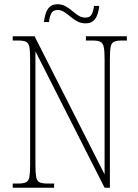

<svg xmlns="http://www.w3.org/2000/svg" viewBox="-20 -885 651 905"><path d="M40 0V-20H66Q91 -20 103 -26Q115 -32 118.5 -51Q122 -70 122 -108V-606Q122 -645 118.5 -663.5Q115 -682 103 -688Q91 -694 66 -694H40V-714H143L473 -63V-606Q473 -645 469 -663.5Q465 -682 453.5 -688Q442 -694 417 -694H385V-714H578V-694H554Q529 -694 517 -688Q505 -682 501.5 -663.5Q498 -645 498 -606V0H473L147 -643V-108Q147 -70 150.5 -51Q154 -32 166 -26Q178 -20 203 -20H235V0ZM383 -775Q361 -775 344 -784.5Q327 -794 312 -806.5Q297 -819 282.5 -828.5Q268 -838 252 -838Q229 -838 221 -820.5Q213 -803 211 -781H187Q189 -799 194.5 -818.5Q200 -838 213 -851.5Q226 -865 252 -865Q272 -865 289 -855.5Q306 -846 320.5 -833.5Q335 -821 350 -811.5Q365 -802 382 -802Q405 -802 413 -819Q421 -836 423 -857H448Q446 -838 440 -819Q434 -800 421 -787.5Q408 -775 383 -775Z"/></svg>

Font: Noto Serif Lao Condensed Thin
Style: Regular
Weight: 100
Width: 3
Designer: Monotype Design Team
Foundry: Monotype Imaging Inc.
Version: Version 2.003; ttfautohint (v1.8.4.7-5d5b)